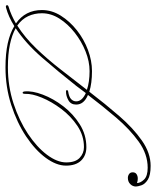

<svg xmlns="http://www.w3.org/2000/svg" viewBox="-30 -620 582 717"><g transform="rotate(-90 261.5 -262.0)"><path d="M0 9Q-35 9 -51.5 -1.5Q-68 -12 -72.5 -25.5Q-77 -39 -77 -46Q-77 -58 -68 -67Q-59 -76 -45 -76Q-37 -76 -30.5 -71.5Q-24 -67 -24 -58Q-24 -48 -31 -43.5Q-38 -39 -47 -39Q-54 -39 -59 -40.5Q-64 -42 -64 -42Q-64 -29 -51 -15.5Q-38 -2 -7 -2Q44 -2 90.5 -35.5Q137 -69 180.5 -120Q224 -171 265 -225Q229 -240 229 -269Q229 -289 245 -298Q261 -307 277 -307Q283 -307 283 -303.5Q283 -300 278 -299Q258 -296 249.5 -288Q241 -280 241 -269Q241 -247 272 -233Q279 -242 285.5 -251Q292 -260 299 -269Q352 -336 404.5 -396.5Q457 -457 514 -495Q489 -509 453 -516.5Q417 -524 368 -524Q297 -524 233 -503Q169 -482 119.5 -449Q70 -416 41.5 -378Q13 -340 13 -306Q13 -272 30 -256Q47 -240 70 -240Q113 -240 149.5 -264.5Q186 -289 213 -325Q240 -361 255 -397.5Q270 -434 269 -459Q269 -469 273 -469Q277 -469 278 -462Q281 -433 266 -393.5Q251 -354 222.5 -317Q194 -280 155 -255.5Q116 -231 70 -231Q39 -231 20 -250.5Q1 -270 1 -307Q1 -343 30 -382.5Q59 -422 110 -456Q161 -490 227.5 -511.5Q294 -533 368 -533Q420 -533 458 -524.5Q496 -516 522 -500Q557 -522 591 -531Q599 -533 600 -528Q601 -523 593 -521Q563 -512 532 -494Q582 -459 582 -397Q582 -360 561 -326.5Q540 -293 506.5 -266.5Q473 -240 433 -225Q393 -210 354 -210Q308 -210 277 -220Q231 -160 186 -108Q141 -56 94.5 -23.5Q48 9 0 9ZM570 -397Q570 -425 559 -448.5Q548 -472 524 -489Q480 -461 439.5 -419Q399 -377 360.5 -327.5Q322 -278 284 -229Q313 -219 354 -219Q390 -219 427.5 -234Q465 -249 497.5 -274.5Q530 -300 550 -331.5Q570 -363 570 -397Z"/></g></svg>

Font: Kapakana Light
Style: Regular
Weight: 300
Designer: Kyosuke Nagai
Version: Version 1.000